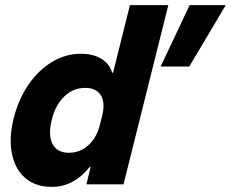

<svg xmlns="http://www.w3.org/2000/svg" viewBox="-20 -720 901 750"><path d="M182.5 10Q119.2 10 79.2 -24.2Q39.2 -58.3 26.7 -118.8Q14.2 -179.2 33.3 -257.5Q52.5 -333.3 91.7 -390Q130.8 -446.7 183.8 -478.3Q236.7 -510 295.8 -510Q343.3 -510 375.4 -490.8Q407.5 -471.7 418.3 -435.8H421.7L487.5 -700H637.5L462.5 0H317.5L334.2 -68.3H330.8Q268.3 10 182.5 10ZM249.2 -123.3Q292.5 -123.3 325 -152.5Q357.5 -181.7 370 -231.7L379.2 -268.3Q391.7 -319.2 373.8 -347.9Q355.8 -376.7 312.5 -376.7Q265.8 -376.7 230.8 -342.9Q195.8 -309.2 181.7 -250Q167.5 -190.8 185.4 -157.1Q203.3 -123.3 249.2 -123.3ZM607.5 -460 720.8 -700H860.8L860 -696.7L719.2 -460Z"/></svg>

Font: Funnel Sans ExtraBold
Style: Italic
Weight: 800
Italic angle: -14.036°
Version: Version 1.000; Beta; Release 5; Build 24; ttfautohint (v1.8.